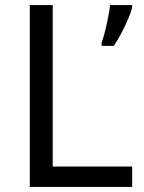

<svg xmlns="http://www.w3.org/2000/svg" viewBox="-20 -734 564 754"><path d="M97 0V-714H187V-80H499V0ZM499 -705Q495 -687 483.5 -660Q472 -633 457 -604.5Q442 -576 427 -554H379V-566Q386 -585 392.5 -611.5Q399 -638 404.5 -665.5Q410 -693 412 -714H499Z"/></svg>

Font: Noto Sans Sharada
Style: Regular
Weight: 400
Designer: Monotype Design Team
Foundry: Monotype Imaging Inc.
Version: Version 2.006; ttfautohint (v1.8.4.7-5d5b)